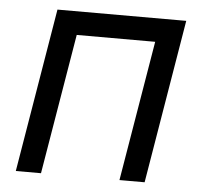

<svg xmlns="http://www.w3.org/2000/svg" viewBox="-44 -591 671 637"><g transform="rotate(5 291.0 -272.5)"><path d="M31.2 0 122.2 -545.5H551.1L460.2 0H376.4L454.5 -467.3H193.2L115.1 0Z"/></g></svg>

Font: Karasuma Gothic
Style: Italic
Weight: 400
Italic angle: -9.39999°
Designer: Rasmus Andersson / Ryoko Nishizuka
Foundry: Genbu
Version: Version 1.00